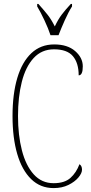

<svg xmlns="http://www.w3.org/2000/svg" viewBox="-20 -951 467 981"><path d="M254 10Q186 10 139 -36Q92 -82 68 -164.5Q44 -247 44 -358Q44 -471 68.5 -553Q93 -635 140.5 -679.5Q188 -724 257 -724Q325 -724 364 -690Q403 -656 403 -612Q403 -566 382 -566Q382 -629 352.5 -664Q323 -699 256 -699Q193 -699 152 -654.5Q111 -610 91.5 -533Q72 -456 72 -358Q72 -260 92 -182.5Q112 -105 152.5 -60Q193 -15 254 -15Q310 -15 340 -42Q370 -69 386 -112Q399 -104 399 -84Q399 -66 380.5 -44Q362 -22 329.5 -6Q297 10 254 10ZM238 -771Q227 -805 207 -847.5Q187 -890 170 -918V-931H176Q203 -901 222.5 -876.5Q242 -852 260 -816Q277 -852 295.5 -876.5Q314 -901 342 -931H348V-918Q330 -890 311 -847.5Q292 -805 279 -771Z"/></svg>

Font: Noto Serif Khmer ExtraCondensed Thin
Style: Regular
Weight: 100
Width: 2
Designer: Danh Hong and the Monotype Design Team
Foundry: Monotype Imaging Inc.
Version: Version 2.004; ttfautohint (v1.8.4.7-5d5b)